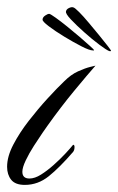

<svg xmlns="http://www.w3.org/2000/svg" viewBox="-38 -519 333 541"><path d="M270 -375Q262 -378 242 -393Q222 -408 199.5 -428Q177 -448 161.5 -464.5Q146 -481 148 -487Q149 -493 156.5 -496.5Q164 -500 169 -498Q173 -497 185 -485Q197 -473 212 -455Q227 -437 241.5 -419.5Q256 -402 265.5 -389.5Q275 -377 275 -376Q274 -374 270 -375ZM223 -377Q214 -377 191.5 -388.5Q169 -400 143.5 -415.5Q118 -431 99.5 -445Q81 -459 82 -464Q82 -470 89 -475Q96 -480 101 -480Q105 -479 119 -469Q133 -459 151 -444.5Q169 -430 186.5 -415Q204 -400 215.5 -389.5Q227 -379 227 -378Q227 -376 223 -377ZM32 2Q5 2 -6.5 -12.5Q-18 -27 -18 -49Q-18 -78 -0.5 -111.5Q17 -145 43 -178.5Q69 -212 96 -241.5Q123 -271 143 -290Q162 -309 182 -318Q202 -327 216.5 -330.5Q231 -334 231 -334Q209 -309 171 -263Q133 -217 96 -165Q93 -161 82 -145Q71 -129 57.5 -108Q44 -87 34.5 -67Q25 -47 25 -35Q25 -16 45 -16Q60 -16 77.5 -27Q95 -38 113 -54Q131 -70 145.5 -85.5Q160 -101 168 -111Q172 -111 172 -105Q172 -96 168 -91Q130 -47 99.5 -22.5Q69 2 32 2Z"/></svg>

Font: Luxurious Script
Style: Regular
Weight: 400
Designer: Robert E. Leuschke
Foundry: Robert E. Leuschke
Version: Version 1.010; ttfautohint (v1.8.3)